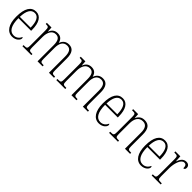

<svg xmlns="http://www.w3.org/2000/svg" viewBox="313 -1789 3044 3044"><g transform="rotate(45 1835.5 -267.0)"><path d="M228 10C316 10 362 -48 362 -82C362 -95 357 -102 351 -105C332 -62 295 -22 232 -22C146 -22 93 -102 93 -270H377V-294C377 -450 321 -543 220 -543C112 -543 51 -451 51 -262C51 -88 119 10 228 10ZM336 -300H94C98 -431 137 -512 220 -512C301 -512 335 -426 336 -300Z M452 0H652V-25H645C584 -25 574 -30 574 -99V-331C574 -425 610 -510 694 -510C763 -510 791 -461 791 -361V0H904V-25H898C841 -25 831 -31 831 -99V-345C831 -435 862 -510 949 -510C1020 -510 1047 -456 1047 -361V0H1160V-25H1156C1099 -25 1088 -30 1088 -96V-360C1088 -483 1043 -543 957 -543C893 -543 847 -511 824 -446H822C806 -508 770 -543 704 -543C643 -543 600 -515 576 -450H573L568 -536H464V-511H469C524 -511 533 -503 533 -433V-100C533 -31 525 -25 465 -25H452Z M1212 0H1412V-25H1405C1344 -25 1334 -30 1334 -99V-331C1334 -425 1370 -510 1454 -510C1523 -510 1551 -461 1551 -361V0H1664V-25H1658C1601 -25 1591 -31 1591 -99V-345C1591 -435 1622 -510 1709 -510C1780 -510 1807 -456 1807 -361V0H1920V-25H1916C1859 -25 1848 -30 1848 -96V-360C1848 -483 1803 -543 1717 -543C1653 -543 1607 -511 1584 -446H1582C1566 -508 1530 -543 1464 -543C1403 -543 1360 -515 1336 -450H1333L1328 -536H1224V-511H1229C1284 -511 1293 -503 1293 -433V-100C1293 -31 1285 -25 1225 -25H1212Z M2171 10C2259 10 2305 -48 2305 -82C2305 -95 2300 -102 2294 -105C2275 -62 2238 -22 2175 -22C2089 -22 2036 -102 2036 -270H2320V-294C2320 -450 2264 -543 2163 -543C2055 -543 1994 -451 1994 -262C1994 -88 2062 10 2171 10ZM2279 -300H2037C2041 -431 2080 -512 2163 -512C2244 -512 2278 -426 2279 -300Z M2395 0H2594V-25H2586C2527 -25 2517 -30 2517 -98V-331C2517 -444 2561 -510 2646 -510C2723 -510 2751 -451 2751 -361V0H2866V-25H2859C2802 -25 2792 -31 2792 -99V-359C2792 -485 2748 -543 2652 -543C2587 -543 2548 -514 2519 -456H2516L2511 -536H2399V-511H2409C2465 -511 2476 -506 2476 -438V-99C2476 -31 2466 -25 2407 -25H2395Z M3118 10C3206 10 3252 -48 3252 -82C3252 -95 3247 -102 3241 -105C3222 -62 3185 -22 3122 -22C3036 -22 2983 -102 2983 -270H3267V-294C3267 -450 3211 -543 3110 -543C3002 -543 2941 -451 2941 -262C2941 -88 3009 10 3118 10ZM3226 -300H2984C2988 -431 3027 -512 3110 -512C3191 -512 3225 -426 3226 -300Z M3350 0H3552V-25H3533C3476 -25 3465 -30 3465 -99V-276C3465 -384 3503 -511 3573 -511C3615 -511 3624 -481 3624 -435C3649 -435 3659 -453 3659 -479C3659 -516 3634 -544 3585 -544C3516 -544 3485 -485 3465 -431H3463L3457 -536H3346V-511H3352C3413 -511 3424 -506 3424 -438V-100C3424 -30 3412 -25 3356 -25H3350Z"/></g></svg>

Font: Noto Serif Devanagari Condensed ExtraLight
Style: Regular
Weight: 200
Width: 3
Designer: Universal Thirst, Indian Type Foundry and the Monotype Design Team
Foundry: Monotype Imaging Inc.
Version: Version 2.004